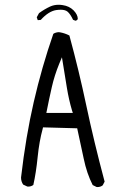

<svg xmlns="http://www.w3.org/2000/svg" viewBox="-20 -798 540 793"><path d="M301.3 -719.7Q301.3 -737.3 283.7 -755.4Q266.1 -772.9 238.8 -776.9Q230.5 -778.3 222.2 -778.3Q203.1 -778.3 187 -771Q163.1 -759.8 141.1 -743.7L131.8 -726.6L135.7 -715.3L136.7 -714.8L148.4 -715.8Q180.2 -751 211.4 -756.3Q222.2 -757.8 231 -757.8Q249 -757.8 258.8 -750Q270.5 -740.2 281.7 -716.3L291.5 -712.4Q296.9 -712.9 301.3 -718.8Q301.3 -719.2 301.3 -719.7ZM171.4 -331.5Q183.1 -390.6 194.1 -438.7Q205.1 -486.8 224.6 -534.7L235.8 -561.5L256.3 -435.1Q264.2 -386.7 277.3 -342.3L280.8 -331.5ZM381.8 -25.4Q395.5 -25.4 404.3 -32.7L412.1 -47.9Q367.7 -214.4 336.7 -361.1Q305.7 -507.8 266.6 -651.4Q247.6 -661.1 227.5 -664.6Q224.6 -665 222.7 -665Q220.7 -665 218 -664.8Q215.3 -664.6 212.4 -663.6Q205.6 -662.1 200.2 -658.2Q152.3 -520 119.4 -376.7Q86.4 -233.4 66.9 -64.9Q66.9 -48.3 75.7 -35.6L92.3 -27.8Q94.2 -27.3 95.7 -27.3Q108.9 -27.3 117.7 -34.2Q128.9 -84 135.5 -149.2Q142.1 -214.4 156.2 -265.6L157.7 -272L298.8 -268.1L325.7 -143.1Q338.4 -81.5 362.8 -33.7L378.4 -25.9Q380.4 -25.4 381.8 -25.4Z"/></svg>

Font: NaikaiFont
Style: Light
Weight: 300
Version: Version 1.89